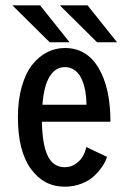

<svg xmlns="http://www.w3.org/2000/svg" viewBox="-20 -693 490 724"><path d="M421.5 -533.5H346L205.5 -673H310ZM242.5 -533.5H167.5L26.5 -673H131ZM383.5 -101.5Q378.5 -84.5 366.5 -66.5Q354.5 -48.5 335.8 -30.2Q317 -12 287.5 -0.5Q258 11 224 11Q145 11 96.2 -56.5Q47.5 -124 47.5 -250.5Q47.5 -314.5 61.8 -365.2Q76 -416 100.5 -447.5Q125 -479 156.8 -495.5Q188.5 -512 225 -512Q307 -512 351.8 -436.5Q396.5 -361 396.5 -234H138Q139.5 -147.5 160.2 -105Q181 -62.5 224 -62.5Q248 -62.5 266.2 -75.8Q284.5 -89 293 -104.8Q301.5 -120.5 305.5 -138.5ZM225 -440Q189.5 -440 167.5 -405Q145.5 -370 140 -298H306Q306 -324 302 -347.5Q298 -371 289 -392.5Q280 -414 263.5 -427Q247 -440 225 -440Z"/></svg>

Font: League Mono Condensed
Style: Regular
Weight: 400
Width: 1
Designer: Tyler Finck
Foundry: The League of Moveable Type / Tyler Finck
Version: Version 2.210